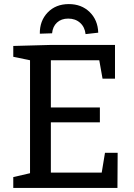

<svg xmlns="http://www.w3.org/2000/svg" viewBox="-20 -920 657 940"><path d="M494 -172H556L555 0H45V-53L127 -72V-625L45 -642V-695L227 -700H543V-535H482L466 -625H229V-394H469V-321H229V-75H478ZM317 -900Q379 -900 419 -861Q459 -822 461 -760L399 -753Q395 -788 372 -808.5Q349 -829 314 -829Q280 -829 259 -809.5Q238 -790 235 -757L175 -755Q174 -818 213.5 -859Q253 -900 317 -900Z"/></svg>

Font: Bitter Medium
Style: Regular
Weight: 500
Designer: Sol Matas, and Bitter project Authors
Foundry: Sol Matas
Version: Version 2.001